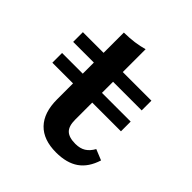

<svg xmlns="http://www.w3.org/2000/svg" viewBox="-157 -664 789 789"><g transform="rotate(45 238.0 -269.0)"><path d="M13.7 -238.9V-295.4H412.4V-238.9ZM285 11.3Q211.4 11.3 172.7 -28.9Q133.9 -69.2 133.9 -146.4V-208.2H245.5V-139.2Q245.5 -102.3 262.1 -86.1Q278.8 -69.8 316.4 -69.8Q343.2 -69.8 361.3 -81Q379.4 -92.2 392.3 -115.6L439.2 -96.5Q421.9 -41.3 384.3 -15Q346.6 11.3 285 11.3ZM133.9 -208.2V-534.3Q166.5 -534.7 194 -538.4Q221.4 -542.1 245.5 -549.2V-208.2ZM13.7 -359.9V-416.4H411.9V-359.9Z"/></g></svg>

Font: Playfair 5pt SemiExpanded Light
Style: Regular
Weight: 300
Width: 6
Designer: Claus Eggers Sørensen
Foundry: Claus Eggers Sørensen
Version: Version 2.203